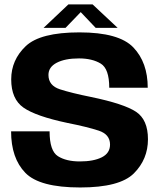

<svg xmlns="http://www.w3.org/2000/svg" viewBox="-20 -824 718 848"><path d="M334 4Q509 4 571.2 -58.2Q633.5 -120.5 633.5 -209Q633.5 -295.5 580.5 -330.5Q527.5 -365.5 383 -395.5Q296 -413 245 -429.5Q194 -446 194 -493Q194 -528 230.8 -547Q267.5 -566 329 -566Q387 -566 424.8 -543.2Q462.5 -520.5 462.5 -436.5H632.5Q632.5 -548 569 -614.5Q505.5 -681 331 -681Q157.5 -681 93.5 -620Q29.5 -559 29.5 -473.5Q29.5 -386.5 84 -348.5Q138.5 -310.5 278 -281Q366 -263.5 416 -247Q466 -230.5 466 -185.5Q466 -147.5 429.5 -129.2Q393 -111 332.5 -111Q272.5 -111 235.8 -134.2Q199 -157.5 199 -244H29Q29 -125.5 91.8 -60.8Q154.5 4 334 4ZM172.5 -701H269.5L336.5 -770.5L402.5 -701H499.5L389 -804.5H282Z"/></svg>

Font: Anybody Thin
Style: Bold
Weight: 700
Version: Version 1.113;gftools[0.9.25]